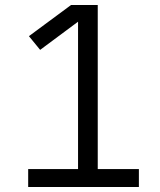

<svg xmlns="http://www.w3.org/2000/svg" viewBox="-20 -750 640 770"><path d="M96 -605 265 -730H372V-72H537V0H93V-72H293V-663L141 -550Z"/></svg>

Font: Tiny Light
Style: Regular
Weight: 300
Monospace: yes
Designer: Philipp Nurullin, Konstantin Bulenkov
Foundry: JetBrains
Version: Version 2.251; ttfautohint (v1.8.4.7-5d5b)